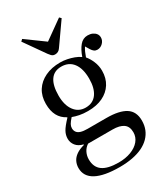

<svg xmlns="http://www.w3.org/2000/svg" viewBox="-241 -874 1042 1205"><g transform="rotate(-30 280.5 -272.0)"><path d="M258 230Q201 230 158 222Q115 214 86.5 198.5Q58 183 43.5 160Q29 137 29 106Q29 81 39.5 59.5Q50 38 73 22Q96 6 131 -3V-7Q97 -15 79.5 -37Q62 -59 62 -87Q62 -114 75.5 -138.5Q89 -163 127 -203V-206Q90 -225 71.5 -259.5Q53 -294 53 -345Q53 -401 78.5 -441Q104 -481 151 -503.5Q198 -526 260 -526Q285 -526 309.5 -521Q334 -516 357 -507.5Q380 -499 398 -486Q414 -532 437 -559.5Q460 -587 494 -587Q514 -587 529 -580Q544 -573 552.5 -561.5Q561 -550 561 -534Q561 -512 544 -495Q527 -478 504 -478Q491 -478 481.5 -485Q472 -492 464 -505L446 -535Q437 -521 430.5 -506.5Q424 -492 417 -472Q436 -450 449.5 -417.5Q463 -385 463 -350Q463 -296 438 -256.5Q413 -217 368 -195.5Q323 -174 261 -174Q227 -174 199.5 -179.5Q172 -185 152 -193Q133 -172 125.5 -158.5Q118 -145 118 -131Q118 -114 127 -102Q136 -90 154.5 -84.5Q173 -79 202 -79H338Q430 -79 476.5 -49.5Q523 -20 523 46Q523 81 511.5 109.5Q500 138 478 160.5Q456 183 424 198.5Q392 214 350 222Q308 230 258 230ZM266 202Q316 202 355.5 187Q395 172 417.5 145Q440 118 440 83Q440 41 413 22Q386 3 335 3H158Q135 18 123.5 41.5Q112 65 112 91Q112 148 150 175Q188 202 266 202ZM259 -200Q312 -200 340 -239Q368 -278 368 -347Q368 -420 338 -460Q308 -500 253 -500Q201 -500 174.5 -462Q148 -424 148 -350Q148 -281 178 -240.5Q208 -200 259 -200ZM260 -585Q253 -585 246.5 -587Q240 -589 233.5 -595.5Q227 -602 219 -613L115 -761L128 -773L260 -677L396 -774L408 -762L299 -607Q291 -595 281 -590Q271 -585 260 -585Z"/></g></svg>

Font: Literata 60pt
Style: Regular
Weight: 400
Designer: Latin by Veronika Burian and Jose Scaglione. Greek by Irene Vlachou. Cyrillic by Vera Evstafieva.
Foundry: TypeTogether
Version: Version 3.002